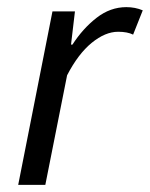

<svg xmlns="http://www.w3.org/2000/svg" viewBox="-20 -518 420 538"><path d="M127 -486H190L179 -393H183Q212 -438 250.5 -468Q289 -498 334 -498Q359 -498 380 -489L353 -421Q337 -429 311 -429Q275 -429 237 -398Q199 -367 168 -307L107 0H31Z"/></svg>

Font: mr_Source Sans Pro
Style: Italic
Weight: 400
Italic angle: -11°
Designer: Paul D. Hunt
Foundry: Adobe Systems Incorporated
Version: Version 1.036;July 10, 2024;FontCreator 11.5.0.2430 64-bit